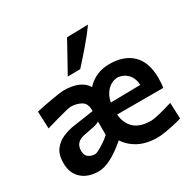

<svg xmlns="http://www.w3.org/2000/svg" viewBox="-171 -955 1150 1143"><g transform="rotate(-30 404.5 -383.0)"><path d="M192.5 11.5Q119.5 11.5 76.5 -27.5Q33.5 -66.5 33.5 -137Q33.5 -193 58 -225.8Q82.5 -258.5 120 -274.8Q157.5 -291 196.5 -297L339 -318Q341 -368.5 310.2 -387Q279.5 -405.5 237 -405.5Q228.5 -405.5 199 -398.2Q169.5 -391 131.8 -380.2Q94 -369.5 60.5 -359.5L55.5 -477.5Q72 -481.5 100 -487Q128 -492.5 158.5 -498Q189 -503.5 214.5 -507Q240 -510.5 251.5 -510.5Q305.5 -510.5 345.5 -494.5Q385.5 -478.5 408 -443.5Q436.5 -475.5 476 -493Q515.5 -510.5 565 -510.5Q664 -510.5 720.5 -456Q777 -401.5 777 -292.5Q777 -254.5 772.5 -227H455Q460.5 -164 499 -128.8Q537.5 -93.5 613 -93.5Q624 -93.5 649 -98.5Q674 -103.5 704.5 -111.8Q735 -120 763.5 -129L768 -19.5Q744 -12 711.8 -4.8Q679.5 2.5 648.8 7.5Q618 12.5 598.5 12.5Q522.5 12.5 469.8 -14.8Q417 -42 386.5 -89Q270.5 11.5 192.5 11.5ZM566 -417Q525 -414.5 496.2 -385Q467.5 -355.5 458 -307.5L663 -311Q659.5 -360.5 632 -387.8Q604.5 -415 566 -417ZM225.5 -88Q233 -88 251.8 -97.8Q270.5 -107.5 293.5 -123Q316.5 -138.5 335.5 -156V-247.5Q325.5 -240.5 305 -235.2Q284.5 -230 227.5 -219.5Q161 -207.5 161 -147Q161 -114.5 180.5 -101.2Q200 -88 225.5 -88ZM313.5 -569.5Q342.5 -621.5 370.8 -672.8Q399 -724 427 -774.5L572.5 -777.5Q541 -732 493.2 -676.5Q445.5 -621 400 -571Z"/></g></svg>

Font: Commissioner Loud SemiBold
Style: Regular
Weight: 600
Designer: Kostas Bartsokas
Foundry: Kostas Bartsokas
Version: Version 1.000; ttfautohint (v1.8.3)